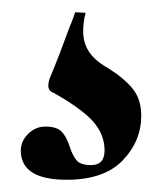

<svg xmlns="http://www.w3.org/2000/svg" viewBox="-20 -19 272 314"><path d="M116 32Q116 51 125.5 65.5Q135 80 156 92Q182 108 196.5 125.5Q211 143 211 170Q211 212 180.5 243.5Q150 275 89 275Q14 275 14 227Q14 212 26 200Q38 188 54 188Q73 188 81 196.5Q89 205 94 221Q99 236 105.5 243.5Q112 251 129 251Q151 251 151 227Q151 201 132.5 180Q114 159 68 133Q59 130 59 121Q59 114 63 105Q78 69 95 22Q96 21 103 1L120 2Q116 17 116 32Z"/></svg>

Font: Cormorant Infant
Style: Bold
Weight: 700
Designer: Christian Thalmann (Catharsis Fonts)
Foundry: Catharsis Fonts
Version: Version 4.000